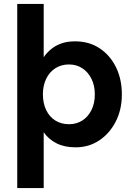

<svg xmlns="http://www.w3.org/2000/svg" viewBox="-20 -740 693 980"><path d="M68 220V-720H203V-448Q218 -470 240 -488.5Q262 -507 292.5 -518Q323 -529 363 -529Q435 -529 488.5 -493.5Q542 -458 572 -397Q602 -336 602 -258Q602 -180 570.5 -119Q539 -58 486 -23Q433 12 366 12Q309 12 268.5 -8.5Q228 -29 203 -65V220ZM332 -106Q370 -106 399.5 -124.5Q429 -143 446.5 -177.5Q464 -212 464 -258Q464 -304 446.5 -338.5Q429 -373 399.5 -392Q370 -411 332 -411Q293 -411 263 -392Q233 -373 216 -338.5Q199 -304 199 -259Q199 -212 216 -177.5Q233 -143 263 -124.5Q293 -106 332 -106Z"/></svg>

Font: DM Sans 11pt
Style: Bold
Weight: 700
Version: Version 4.004;gftools[0.9.30]